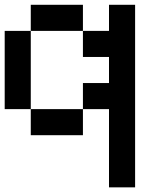

<svg xmlns="http://www.w3.org/2000/svg" viewBox="-20 -576 707 818"><path d="M111.1 -111.1H0V-444.4H111.1ZM444.4 -111.1H333.3V-222.2H444.4V-333.3H333.3V-444.4H444.4V-555.6H555.6V222.2H444.4ZM333.3 -444.4H111.1V-555.6H333.3ZM333.3 0H111.1V-111.1H333.3Z"/></svg>

Font: Pixeloid Sans
Style: Regular
Weight: 400
Designer: GGBotNet
Foundry: GGBotNet
Version: 0.5